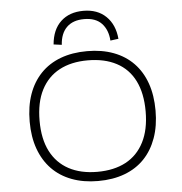

<svg xmlns="http://www.w3.org/2000/svg" viewBox="-61 -995 1005 1062"><g transform="rotate(-5 441.5 -464.5)"><path d="M441 8Q360 8 295 -16.5Q230 -41 185 -87.5Q140 -134 116 -200.5Q92 -267 92 -352Q92 -437 115.5 -503.5Q139 -570 184 -617Q229 -664 294 -688.5Q359 -713 442 -713Q524 -713 589 -688.5Q654 -664 699 -617.5Q744 -571 767.5 -504.5Q791 -438 791 -353Q791 -268 767 -201Q743 -134 698.5 -87.5Q654 -41 589 -16.5Q524 8 441 8ZM441 -43Q534 -43 599.5 -78Q665 -113 700.5 -182.5Q736 -252 736 -353Q736 -454 701.5 -523Q667 -592 600.5 -627Q534 -662 441 -662Q349 -662 283.5 -627Q218 -592 182.5 -523Q147 -454 147 -352Q147 -251 182 -182.5Q217 -114 283 -78.5Q349 -43 441 -43ZM306 -760 261 -766Q268 -848 315.5 -892.5Q363 -937 441 -937Q519 -937 566.5 -891Q614 -845 621 -766L576 -760Q572 -820 538.5 -855.5Q505 -891 441 -891Q379 -891 344.5 -857Q310 -823 306 -760Z"/></g></svg>

Font: Nunito Sans 7pt SemiExpanded ExtraLight
Style: Regular
Weight: 250
Width: 6
Designer: Vernon Adams
Foundry: Vernon Adams
Version: Version 3.101;gftools[0.9.27]